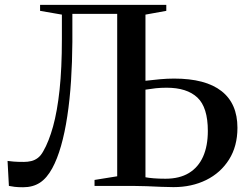

<svg xmlns="http://www.w3.org/2000/svg" viewBox="-20 -763 1006 788"><path d="M75 5.5Q54 5.5 40 3.8Q26 2 16.5 0L11 -102.5Q22 -101 36.5 -99.8Q51 -98.5 78.5 -98.5Q94 -98.5 108.5 -102Q123 -105.5 135.5 -115Q148 -124.5 158 -143Q180.5 -182 197.8 -244Q215 -306 224.5 -394.5Q234 -483 234 -602.5V-703L144.5 -718.5V-743H662.5V-718.5L577 -703V-431.5Q606.5 -435 636.5 -437.8Q666.5 -440.5 694.5 -440.5Q823.5 -440.5 889 -389.2Q954.5 -338 954.5 -238.5Q954.5 -163 920 -108.2Q885.5 -53.5 826.2 -24.2Q767 5 692 5Q672 5 642.5 3.8Q613 2.5 581.8 1.2Q550.5 0 524.5 0H368V-24.5L461 -39.5V-706H277V-590.5Q276.5 -508 271.5 -431Q266.5 -354 256.2 -286.2Q246 -218.5 230.5 -164.2Q215 -110 194.5 -72.5Q172.5 -32 143.8 -13.2Q115 5.5 75 5.5ZM659 -29.5Q717 -29.5 755.5 -53Q794 -76.5 813.5 -120.2Q833 -164 833 -225.5Q833 -322.5 790 -362.8Q747 -403 664 -403Q640.5 -403 619.2 -400.8Q598 -398.5 577 -395V-35.5Q589.5 -33 611 -31.2Q632.5 -29.5 659 -29.5Z"/></svg>

Font: Merriweather 120pt Medium
Style: Regular
Weight: 500
Version: Version 2.100